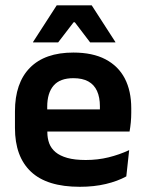

<svg xmlns="http://www.w3.org/2000/svg" viewBox="-20 -706 559 738"><path d="M286.5 12Q160.5 12 99 -46Q37.5 -104 37.5 -214V-278Q37.5 -387 95 -445.5Q152.5 -504 262 -504Q336 -504 385.5 -478Q435 -452 459.8 -404.2Q484.5 -356.5 484.5 -290V-272.5Q484.5 -254.5 482.8 -235.8Q481 -217 478 -200.5H362Q363.5 -228 363.8 -252.8Q364 -277.5 364 -297.5Q364 -332 353 -356.2Q342 -380.5 319.5 -393Q297 -405.5 262 -405.5Q210.5 -405.5 186 -377Q161.5 -348.5 161.5 -296V-250.5L162 -236V-197.5Q162 -174.5 169.2 -155Q176.5 -135.5 193.5 -121.2Q210.5 -107 238.8 -99Q267 -91 309.5 -91Q355.5 -91 397.2 -101.2Q439 -111.5 476.5 -129L465.5 -28Q432 -9.5 386.8 1.2Q341.5 12 286.5 12ZM105.5 -200.5V-285.5H452V-200.5ZM198 -685.5H332.5L423.5 -544.5V-543H326.5L267.5 -620.5H263L203.5 -543H107V-544.5Z"/></svg>

Font: Anek Gurmukhi SemiBold
Style: Regular
Weight: 600
Designer: Sarang Kulkarni (Gurmukhi), Yesha Goshar (Latin)
Foundry: Ek Type
Version: Version 1.003